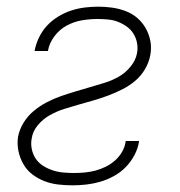

<svg xmlns="http://www.w3.org/2000/svg" viewBox="-20 -548 540 576"><path d="M198 8Q176 8 154.5 5.5Q133 3 113.5 -4.5Q94 -12 77.5 -24.5Q61 -37 50.5 -55Q40 -73 35.5 -94Q31 -115 34 -137Q38 -159 50.5 -179.5Q63 -200 81 -215Q99 -230 120 -241Q141 -252 162.5 -259.5Q184 -267 206 -273.5Q228 -280 250 -286.5Q272 -293 293.5 -299.5Q315 -306 335.5 -317.5Q356 -329 371.5 -348Q387 -367 391 -388Q394 -404 391 -419.5Q388 -435 380 -447.5Q372 -460 360 -468.5Q348 -477 334 -482.5Q320 -488 304 -489.5Q288 -491 272 -491Q249 -491 225.5 -487Q202 -483 180.5 -471.5Q159 -460 143.5 -439.5Q128 -419 124 -396V-395H84V-397Q88 -417 97.5 -436.5Q107 -456 121.5 -471.5Q136 -487 155 -498.5Q174 -510 194 -516.5Q214 -523 234.5 -525.5Q255 -528 275 -528Q296 -528 317 -525Q338 -522 357.5 -514.5Q377 -507 392 -494Q407 -481 417 -463.5Q427 -446 431 -425.5Q435 -405 431 -383Q427 -361 415 -340.5Q403 -320 385 -305Q367 -290 346 -279.5Q325 -269 303.5 -261Q282 -253 259.5 -246.5Q237 -240 215.5 -234Q194 -228 172 -221Q150 -214 129.5 -202.5Q109 -191 93.5 -172.5Q78 -154 75 -132Q72 -116 75.5 -100Q79 -84 87.5 -71.5Q96 -59 109.5 -50.5Q123 -42 138 -37Q153 -32 169.5 -30.5Q186 -29 202 -29Q218 -29 234 -30.5Q250 -32 265.5 -36Q281 -40 296.5 -47.5Q312 -55 325 -66.5Q338 -78 346.5 -93Q355 -108 357 -124V-125H397V-123Q394 -103 383.5 -83Q373 -63 357.5 -47Q342 -31 322 -20Q302 -9 281.5 -3Q261 3 240 5.5Q219 8 198 8Z"/></svg>

Font: Iosevka Term Curly XLt Obl
Style: Regular
Weight: 200
Italic angle: -9°
Designer: Belleve Invis
Foundry: Belleve Invis
Version: Version 32.3.0